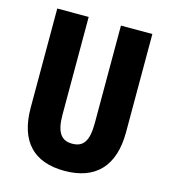

<svg xmlns="http://www.w3.org/2000/svg" viewBox="-108 -801 793 897"><g transform="rotate(15 288.0 -352.0)"><path d="M518 -714H366V-242C366 -152 340 -122 288 -122C237 -122 210 -154 210 -241V-714H58V-235C58 -70 139 10 286 10C435 10 518 -73 518 -239Z"/></g></svg>

Font: Noto Sans Armenian ExtraCondensed ExtraBold
Style: Regular
Weight: 800
Width: 2
Designer: Monotype Design Team
Foundry: Monotype Imaging Inc.
Version: Version 2.008